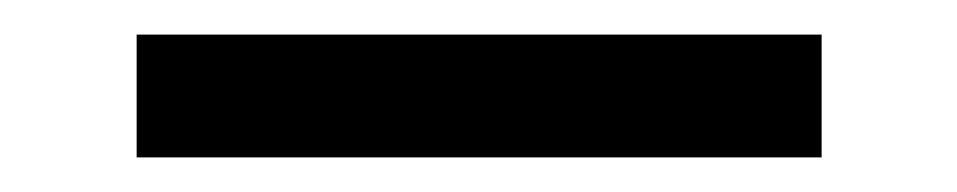

<svg xmlns="http://www.w3.org/2000/svg" viewBox="-20 -346 553 111"><path d="M455 -255V-326H59V-255Z"/></svg>

Font: Rootstock Sans Body
Style: Regular
Weight: 400
Designer: Colophon Foundry, Jonny Pinhorn
Foundry: Colophon Foundry
Version: Version 1.200;FEAKit 1.0